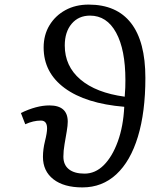

<svg xmlns="http://www.w3.org/2000/svg" viewBox="-20 -802 716 836"><path d="M339 14Q258 14 212.5 -21.5Q167 -57 167 -119Q167 -152 176 -188Q185 -224 185 -243Q185 -277 158 -277Q125 -277 90 -261L71 -310Q139 -343 195 -343Q275 -343 275 -272Q275 -256 270.5 -229.5Q266 -203 261 -174Q256 -145 256 -120Q256 -84 280 -65Q304 -46 348 -46Q395 -46 432 -83Q469 -120 493 -186Q517 -252 521 -337Q353 -351 261.5 -418.5Q170 -486 170 -595Q170 -650 195.5 -692Q221 -734 265 -758Q309 -782 366 -782Q488 -782 550.5 -701.5Q613 -621 613 -463Q613 -314 580.5 -207Q548 -100 486.5 -43Q425 14 339 14ZM523 -381Q525 -404 525.5 -421Q526 -438 526 -453Q526 -586 485.5 -660Q445 -734 372 -734Q322 -734 292 -698.5Q262 -663 262 -604Q262 -514 330 -456Q398 -398 523 -381Z"/></svg>

Font: Literata 7pt
Style: Italic
Weight: 400
Italic angle: -2°
Designer: Latin by Veronika Burian and Jose Scaglione. Greek by Irene Vlachou. Cyrillic by Vera Evstafieva
Foundry: TypeTogether
Version: Version 3.002